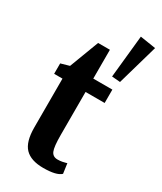

<svg xmlns="http://www.w3.org/2000/svg" viewBox="-203 -873 808 958"><g transform="rotate(30 201.0 -394.5)"><path d="M312 -800 402 -786 335 -552 287 -556ZM321 -500V-423H211V-176Q211 -107 221 -84Q231 -61 258 -61Q272 -61 285 -63.5Q298 -66 304 -68L310 -70L318 -13Q293 11 217 11Q146 11 112 -24Q78 -59 78 -142V-423H30V-483L79 -497L143 -666H211V-500Z"/></g></svg>

Font: ArsenalBold
Style: Bold
Weight: 700
Designer: Andrij Shevchenko
Foundry: Stairsfor.com
Version: Version 1.000